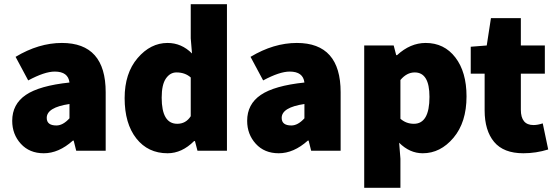

<svg xmlns="http://www.w3.org/2000/svg" viewBox="-20 -716 2642 912"><path d="M188 12Q120 12 79 -33Q38 -78 38 -142Q38 -221 102.5 -265Q167 -309 310 -324Q304 -376 240 -376Q192 -376 114 -334L54 -446Q164 -512 274 -512Q482 -512 482 -278V0H342L330 -48H326Q259 12 188 12ZM248 -120Q279 -120 310 -154V-222Q202 -206 202 -156Q202 -120 248 -120Z M776 12Q683 12 627.5 -58.5Q572 -129 572 -250Q572 -368 633.5 -440Q695 -512 776 -512Q842 -512 892 -462L886 -534V-696H1058V0H918L906 -46H902Q844 12 776 12ZM822 -128Q863 -128 886 -164V-348Q859 -372 818 -372Q788 -372 768 -343Q748 -314 748 -252Q748 -128 822 -128Z M1304 12Q1236 12 1195 -33Q1154 -78 1154 -142Q1154 -221 1218.5 -265Q1283 -309 1426 -324Q1420 -376 1356 -376Q1308 -376 1230 -334L1170 -446Q1280 -512 1390 -512Q1598 -512 1598 -278V0H1458L1446 -48H1442Q1375 12 1304 12ZM1364 -120Q1395 -120 1426 -154V-222Q1318 -206 1318 -156Q1318 -120 1364 -120Z M1710 176V-500H1850L1862 -454H1866Q1929 -512 2002 -512Q2090 -512 2143 -443Q2196 -374 2196 -258Q2196 -135 2134 -61.5Q2072 12 1988 12Q1926 12 1876 -38L1882 38V176ZM1946 -128Q2020 -128 2020 -256Q2020 -372 1950 -372Q1912 -372 1882 -336V-152Q1909 -128 1946 -128Z M2466 12Q2372 12 2327 -42Q2282 -96 2282 -192V-366H2216V-494L2292 -500L2312 -630H2454V-500H2568V-366H2454V-195Q2454 -122 2514 -122Q2534 -122 2558 -130L2584 -6Q2526 12 2466 12Z"/></svg>

Font: Assistant ExtraBold
Style: Regular
Weight: 800
Designer: Hebrew By Ben Nathan, Latin by Paul Hunt
Version: Version 2.001;PS 002.001;hotconv 1.0.88;makeotf.lib2.5.64775